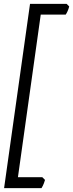

<svg xmlns="http://www.w3.org/2000/svg" viewBox="-20 -801 375 985"><path d="M335 -768 322 -781H134L1 164H193C203 149 210 126 211 122L197 108H72L189 -726H317C322 -733 331 -750 335 -768Z"/></svg>

Font: Temporarium
Style: Italic
Weight: 400
Italic angle: -7°
Version: Version 1.1